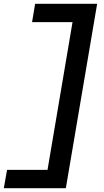

<svg xmlns="http://www.w3.org/2000/svg" viewBox="-24 -843 544 1006"><path d="M-4 143 13 47H225L356 -727H144L160 -823H485L321 143Z"/></svg>

Font: iosevka_custom_sans_ss08
Style: Bold Italic
Weight: 700
Italic angle: -10°
Designer: Belleve Invis
Foundry: Belleve Invis
Version: Version 10.3.0; ttfautohint (v1.8.3)